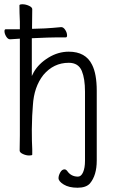

<svg xmlns="http://www.w3.org/2000/svg" viewBox="-20 -722 540 899"><path d="M71 -697Q71 -702 85.5 -702Q100 -702 115.5 -695Q131 -688 131 -679Q130 -637 130 -592V-587L190 -589Q226 -591 266 -595H267Q277 -595 285.5 -582Q294 -569 294 -556Q294 -547 288 -547H249Q221 -547 201 -546L129 -543V-366L138 -384Q161 -424 206.5 -452Q252 -480 302 -480Q381 -480 411 -419Q433 -376 433 -297V30Q433 99 401 137Q383 157 343 157Q303 157 278.5 142Q254 127 254 112Q254 100 262 85.5Q270 71 282 71Q289 71 295 79Q313 105 345 105Q360 105 369 84.5Q378 64 378 31V-293Q378 -354 363 -390Q347 -428 302 -428Q231 -428 183 -371Q139 -315 134 -229Q130 -187 129 -116Q129 -55 131 -23V2Q131 6 116.5 6Q102 6 87 -1Q72 -8 72 -17L73 -88V-541Q53 -540 28 -538H27Q17 -538 9 -551Q1 -564 1 -576Q1 -585 7 -585H73V-621Q71 -663 71 -697Z"/></svg>

Font: Moon Stars Kai HW Light
Style: Regular
Weight: 300
Designer: GuiWonder
Version: Version 1.101